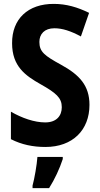

<svg xmlns="http://www.w3.org/2000/svg" viewBox="-20 -744 512 985"><path d="M439 -206C439 -305 388 -360 293 -412C209 -458 182 -478 182 -529C182 -570 209 -599 259 -599C300 -599 343 -585 395 -557L437 -678C378 -707 320 -724 257 -724C123 -725 41 -646 42 -522C42 -404 110 -356 188 -312C268 -267 297 -242 297 -194C297 -150 270 -116 212 -116C157 -116 93 -138 36 -171V-30C91 -2 149 10 213 10C353 10 439 -77 439 -206ZM302 72V61H172C169 102 157 172 147 208V221H232C261 175 286 121 302 72Z"/></svg>

Font: Noto Sans Armenian Condensed
Style: Regular
Weight: 400
Width: 3
Designer: Monotype Design Team
Foundry: Monotype Imaging Inc.
Version: Version 2.008